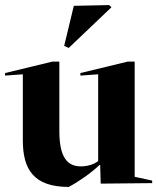

<svg xmlns="http://www.w3.org/2000/svg" viewBox="-35 -723 621 757"><path d="M362 1 565 -1V-11L496 -26V-480H468L282 -435V-425L352 -430V-88C338 -76 311 -67 284 -67C231 -67 199 -102 199 -206V-480H171L-15 -435V-425L55 -430V-170C55 -56 97 14 236 14C274 -6 323 -40 358 -73H360ZM236 -534 404 -694V-695L395 -703L256 -700L218 -542Z"/></svg>

Font: Mazius Display
Style: Bold
Weight: 700
Designer: Alberto Casagrande & Collletttivo
Foundry: Collletttivo
Version: Version 2.000;Glyphs 3.2 (3221)